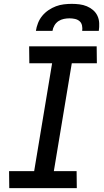

<svg xmlns="http://www.w3.org/2000/svg" viewBox="-20 -975 540 995"><path d="M378 0H28L27 -88H157L250 -647H132L131 -735H481L482 -647H352L259 -88H377ZM166 -815Q169 -835 177 -855.5Q185 -876 199 -893Q213 -910 231.5 -922.5Q250 -935 270 -942.5Q290 -950 311 -952.5Q332 -955 352 -955Q372 -955 392 -952.5Q412 -950 430 -942.5Q448 -935 462.5 -922.5Q477 -910 485 -893Q493 -876 494 -855.5Q495 -835 492 -815H406Q408 -829 405 -843Q402 -857 392 -865.5Q382 -874 368 -877Q354 -880 340 -880Q326 -880 311 -877Q296 -874 283 -865.5Q270 -857 262 -843Q254 -829 252 -815Z"/></svg>

Font: Iosevka Term Curly Semibold
Style: Italic
Weight: 600
Italic angle: -9°
Designer: Belleve Invis
Foundry: Belleve Invis
Version: Version 32.3.0